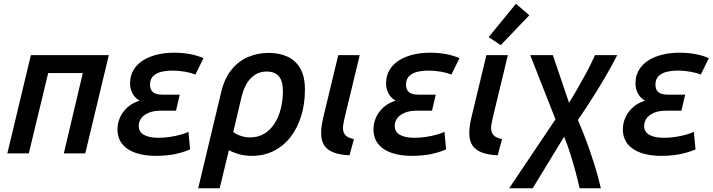

<svg xmlns="http://www.w3.org/2000/svg" viewBox="-20 -815 3787 1020"><path d="M19 0 144 -522H558L433 0H319L420 -427H236L133 0Z M807 13Q746 13 700 -3Q654 -19 629 -50.5Q604 -82 604 -128Q604 -161 617.5 -191Q631 -221 657.5 -245Q684 -269 722 -280Q698 -293 684.5 -317.5Q671 -342 671 -372Q671 -411 688 -441Q705 -471 736.5 -492Q768 -513 811 -524Q854 -535 906 -535Q950 -535 990 -527.5Q1030 -520 1061 -506L1018 -419Q996 -428 963 -434Q930 -440 896 -440Q865 -440 837.5 -433.5Q810 -427 793.5 -410.5Q777 -394 777 -365Q777 -339 792.5 -325.5Q808 -312 846 -312H935L915 -227H835Q795 -227 768.5 -215.5Q742 -204 729.5 -185.5Q717 -167 717 -146Q717 -114 745 -98.5Q773 -83 822 -83Q854 -83 885.5 -88Q917 -93 943 -100.5Q969 -108 981 -115L990 -21Q966 -11 936 -2.5Q906 6 873 9.5Q840 13 807 13Z M1033 185 1153 -317Q1170 -395 1208.5 -443Q1247 -491 1298.5 -512.5Q1350 -534 1407 -534Q1464 -534 1507.5 -514Q1551 -494 1575.5 -451Q1600 -408 1600 -339Q1600 -263 1580 -198.5Q1560 -134 1523 -86.5Q1486 -39 1434 -13Q1382 13 1317 13Q1285 13 1255 5.5Q1225 -2 1196 -17L1147 185ZM1309 -85Q1352 -85 1384.5 -105Q1417 -125 1439 -159.5Q1461 -194 1472 -238.5Q1483 -283 1483 -331Q1483 -384 1461.5 -409.5Q1440 -435 1396 -435Q1349 -435 1314 -401Q1279 -367 1262 -295L1219 -113Q1242 -98 1264 -91.5Q1286 -85 1309 -85Z M1837 10Q1788 8 1754 -4.5Q1720 -17 1703 -42Q1686 -67 1686 -109Q1686 -128 1689.5 -150.5Q1693 -173 1699 -198L1777 -522H1891L1810 -186Q1807 -171 1804.5 -158Q1802 -145 1802 -133Q1802 -112 1814.5 -97.5Q1827 -83 1860 -76Z M2167 13Q2106 13 2060 -3Q2014 -19 1989 -50.5Q1964 -82 1964 -128Q1964 -161 1977.5 -191Q1991 -221 2017.5 -245Q2044 -269 2082 -280Q2058 -293 2044.5 -317.5Q2031 -342 2031 -372Q2031 -411 2048 -441Q2065 -471 2096.5 -492Q2128 -513 2171 -524Q2214 -535 2266 -535Q2310 -535 2350 -527.5Q2390 -520 2421 -506L2378 -419Q2356 -428 2323 -434Q2290 -440 2256 -440Q2225 -440 2197.5 -433.5Q2170 -427 2153.5 -410.5Q2137 -394 2137 -365Q2137 -339 2152.5 -325.5Q2168 -312 2206 -312H2295L2275 -227H2195Q2155 -227 2128.5 -215.5Q2102 -204 2089.5 -185.5Q2077 -167 2077 -146Q2077 -114 2105 -98.5Q2133 -83 2182 -83Q2214 -83 2245.5 -88Q2277 -93 2303 -100.5Q2329 -108 2341 -115L2350 -21Q2326 -11 2296 -2.5Q2266 6 2233 9.5Q2200 13 2167 13Z M2624 10Q2575 8 2541 -4.5Q2507 -17 2490 -42Q2473 -67 2473 -109Q2473 -128 2476.5 -150.5Q2480 -173 2486 -198L2564 -522H2678L2597 -186Q2594 -171 2591.5 -158Q2589 -145 2589 -133Q2589 -112 2601.5 -97.5Q2614 -83 2647 -76ZM2640 -575 2576 -618 2721 -795 2792 -734Z M2685 185 2931 -181 2797 -522H2917L3003 -269Q3026 -305 3045.5 -340Q3065 -375 3083 -407Q3101 -439 3115.5 -468Q3130 -497 3141 -522H3259Q3244 -493 3226.5 -461Q3209 -429 3189 -395Q3169 -361 3146.5 -325Q3124 -289 3100 -252Q3076 -215 3050 -178Q3078 -113 3100.5 -51Q3123 11 3141 69.5Q3159 128 3172 185H3059Q3050 144 3038 99Q3026 54 3011 6Q2996 -42 2977 -89L2810 185Z M3492 13Q3431 13 3385 -3Q3339 -19 3314 -50.5Q3289 -82 3289 -128Q3289 -161 3302.5 -191Q3316 -221 3342.5 -245Q3369 -269 3407 -280Q3383 -293 3369.5 -317.5Q3356 -342 3356 -372Q3356 -411 3373 -441Q3390 -471 3421.5 -492Q3453 -513 3496 -524Q3539 -535 3591 -535Q3635 -535 3675 -527.5Q3715 -520 3746 -506L3703 -419Q3681 -428 3648 -434Q3615 -440 3581 -440Q3550 -440 3522.5 -433.5Q3495 -427 3478.5 -410.5Q3462 -394 3462 -365Q3462 -339 3477.5 -325.5Q3493 -312 3531 -312H3620L3600 -227H3520Q3480 -227 3453.5 -215.5Q3427 -204 3414.5 -185.5Q3402 -167 3402 -146Q3402 -114 3430 -98.5Q3458 -83 3507 -83Q3539 -83 3570.5 -88Q3602 -93 3628 -100.5Q3654 -108 3666 -115L3675 -21Q3651 -11 3621 -2.5Q3591 6 3558 9.5Q3525 13 3492 13Z"/></svg>

Font: Ubuntu Sans SemiBold
Style: Italic
Weight: 600
Italic angle: -13.5°
Designer: Dalton Maag Ltd
Foundry: Dalton Maag Ltd
Version: Version 1.006